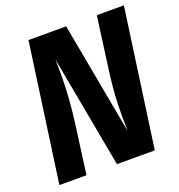

<svg xmlns="http://www.w3.org/2000/svg" viewBox="-126 -799 847 906"><g transform="rotate(-20 297.5 -346.5)"><path d="M498 0H308L204 -563Q205 -540 205 -494Q205 -375 189 -254L155 0H19L116 -693H305L409 -130Q408 -160 408 -214Q408 -310 421 -410L459 -693H595Z"/></g></svg>

Font: Fira Sans Condensed
Style: Bold Italic
Weight: 700
Width: 3
Italic angle: -8°
Designer: Carrois Corporate & Edenspiekermann AG
Foundry: Carrois Corporate GbR & Edenspiekermann AG
Version: Version 4.203